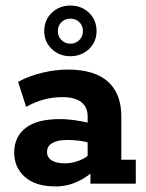

<svg xmlns="http://www.w3.org/2000/svg" viewBox="-20 -660 524 690"><path d="M180 10Q108 10 69.5 -24Q31 -58 31 -112Q31 -168 72 -200Q113 -232 195 -232Q223 -232 255.5 -227Q288 -222 312 -215L295 -203V-242Q295 -275 272 -293Q249 -311 203 -311Q169 -311 136.5 -302Q104 -293 74 -276L45 -366Q86 -388 133.5 -399Q181 -410 223 -410Q319 -410 367.5 -367Q416 -324 416 -241V-86H468V0H305V-66L323 -52Q295 -24 258 -7Q221 10 180 10ZM213 -73Q240 -73 266 -83.5Q292 -94 306 -110L295 -78V-171L312 -143Q290 -151 267 -154Q244 -157 222 -157Q187 -157 168 -146Q149 -135 149 -114Q149 -94 166 -83.5Q183 -73 213 -73ZM233 -458Q193 -458 166 -484Q139 -510 139 -548Q139 -588 166 -614Q193 -640 233 -640Q273 -640 300 -614Q327 -588 327 -548Q327 -510 300 -484Q273 -458 233 -458ZM233 -503Q252 -503 265 -516Q278 -529 278 -548Q278 -568 265 -580.5Q252 -593 233 -593Q214 -593 201 -580.5Q188 -568 188 -548Q188 -529 201 -516Q214 -503 233 -503Z"/></svg>

Font: Rokkitt SemiBold
Style: Bold
Weight: 700
Version: Version 3.103